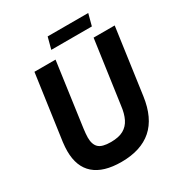

<svg xmlns="http://www.w3.org/2000/svg" viewBox="-197 -974 1057 1127"><g transform="rotate(-30 332.0 -410.5)"><path d="M299 17Q178 17 116 -37Q54 -91 54 -197Q54 -209 55 -224.5Q56 -240 58 -256L120 -697H263L203 -265Q201 -248 199.5 -233.5Q198 -219 198 -206Q198 -159 221 -137Q244 -115 303 -115Q357 -115 389 -133Q421 -151 438 -185.5Q455 -220 461 -271L521 -697H664L602 -253Q583 -116 507 -49.5Q431 17 299 17ZM270 -759 291 -838H566L545 -759Z"/></g></svg>

Font: Hanken Grotesk ExtraBold
Style: Italic
Weight: 800
Italic angle: -8°
Designer: Alfredo Marco Pradil
Foundry: Hanken Design Co.
Version: Version 3.013